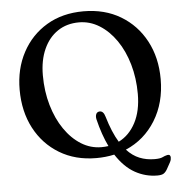

<svg xmlns="http://www.w3.org/2000/svg" viewBox="-57 -771 910 957"><g transform="rotate(-5 398.0 -292.0)"><path d="M395.5 -716.5Q501.5 -716.5 581.2 -668.8Q661 -621 705.5 -537.5Q750 -454 750 -346.5Q750 -228.5 695.5 -140Q641 -51.5 546.5 -11Q575.5 20.5 610.2 34.5Q645 48.5 685.5 48.5Q713 48.5 725 42.5Q737 36.5 750 33.5Q766 31 766 47.5Q766 52.5 764.8 58.2Q763.5 64 759.5 71.5L741.5 104Q733.5 118 723.5 124.5Q713.5 131 692 131Q633 131 580.5 101.8Q528 72.5 486.5 8.5Q443.5 18 397 18Q292 18 212.8 -29.8Q133.5 -77.5 89.2 -161.5Q45 -245.5 45 -354.5Q45 -458.5 88.8 -540.5Q132.5 -622.5 211.2 -669.5Q290 -716.5 395.5 -716.5ZM413.5 -175Q410.5 -189.5 414.8 -200Q419 -210.5 431 -212Q451.5 -214 460 -183.5Q483.5 -104 514.5 -53.5Q568 -80 599 -139Q630 -198 630 -283Q630 -362 610 -431.2Q590 -500.5 554 -552.5Q518 -604.5 470.5 -634Q423 -663.5 368.5 -663.5Q307.5 -663.5 262.2 -633.2Q217 -603 191.8 -547.2Q166.5 -491.5 166.5 -416Q166.5 -335.5 186.8 -266Q207 -196.5 242.8 -144.5Q278.5 -92.5 325.5 -63.2Q372.5 -34 426.5 -34Q444.5 -34 461.5 -36.5Q432.5 -96 413.5 -175Z"/></g></svg>

Font: Fraunces 9pt Soft
Style: Regular
Weight: 400
Version: Version 1.000;[0bf87f6ff]